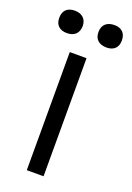

<svg xmlns="http://www.w3.org/2000/svg" viewBox="-161 -713 527 764"><g transform="rotate(20 102.5 -331.0)"><path d="M56 -500V0H127V-500ZM-30 -613C-30 -585 -13 -567 19 -567C51 -567 68 -585 69 -613V-615C69 -644 50 -662 19 -662C-13 -662 -30 -644 -30 -615ZM136 -613C136 -585 154 -567 187 -567C218 -567 235 -585 235 -613V-615C235 -644 218 -662 187 -662C154 -662 136 -644 136 -615Z"/></g></svg>

Font: LT Wave Alt Light
Style: Regular
Weight: 300
Designer: Daniel Lyons
Version: Version 2.5 (Glyphs App)